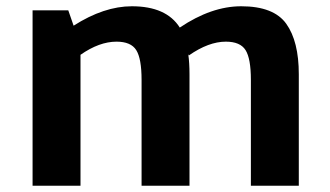

<svg xmlns="http://www.w3.org/2000/svg" viewBox="-20 -593 1053 613"><path d="M934 -356V0H781V-338Q781 -406 764 -433Q747 -460 701 -460Q646 -460 583 -416L581 -420Q585 -393 585 -356V0H432V-338Q432 -406 415 -433Q398 -460 352 -460Q297 -460 237 -418V0H84V-560H198L215 -511Q312 -573 401 -573Q511 -573 554 -505Q655 -573 750 -573Q854 -573 894 -517Q934 -461 934 -356Z"/></svg>

Font: Martel Sans ExtraBold
Style: Regular
Weight: 800
Designer: Dan Reynolds and Mathieu Réguer
Foundry: Dan Reynolds and Mathieu Réguer
Version: Version 1.002; ttfautohint (v1.1) -l 5 -r 5 -G 72 -x 0 -D la